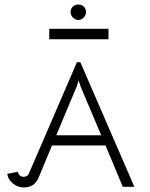

<svg xmlns="http://www.w3.org/2000/svg" viewBox="-20 -823 660 846"><path d="M291 -769Q291 -784 300.5 -793.5Q310 -803 325 -803Q340 -803 349.5 -793.5Q359 -784 359 -769Q359 -756 348.5 -745.5Q338 -735 325 -735Q312 -735 301.5 -745.5Q291 -756 291 -769ZM458 -650H197V-696H458ZM58 -66Q65 -44 84 -44Q102 -44 108 -60L319 -549H334L572 0H521L445 -182H209L150 -40Q132 3 84 3Q58 3 36.5 -15Q15 -33 12 -57ZM318 -442 228 -227H426L335 -442Q334 -448 326 -468Z"/></svg>

Font: Bhavuka
Style: Regular
Weight: 400
Version: 2.94.0; ttfautohint (v1.2) -l 7 -r 28 -G 50 -x 13 -D deva -f